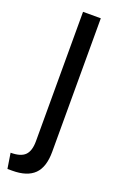

<svg xmlns="http://www.w3.org/2000/svg" viewBox="-186 -746 608 965"><g transform="rotate(20 117.5 -264.0)"><path d="M-20 90Q34 90 57 67Q80 44 80 -8V-700H175V14Q175 96 136.5 134Q98 172 19 172H-7Z"/></g></svg>

Font: Cabin
Style: Regular
Weight: 400
Designer: Pablo Impallari
Foundry: Pablo Impallari. http://www.impallari.com Igino Marini. http://www.ikern.com
Version: Version 2.200